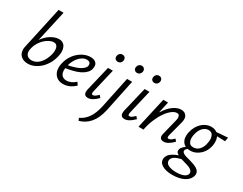

<svg xmlns="http://www.w3.org/2000/svg" viewBox="-106 -1410 3004 2371"><g transform="rotate(30 1396.0 -224.5)"><path d="M189 10Q153 10 124.5 -2.5Q96 -15 79 -37Q62 -59 58 -80.5Q54 -102 54 -115Q54 -134 59 -155L190 -756H261L162 -311Q183 -342 208.5 -367Q234 -392 262.5 -409.5Q291 -427 320 -437Q349 -447 377 -447Q413 -447 436 -431Q459 -415 470.5 -388Q482 -361 482 -327Q482 -326 481.5 -307Q481 -288 471 -248Q457 -192 428.5 -144.5Q400 -97 362.5 -63Q325 -29 281 -9.5Q237 10 189 10ZM130 -166Q125 -147 125 -131Q125 -123 127.5 -108.5Q130 -94 141 -79Q152 -64 169.5 -56.5Q187 -49 211 -49Q239 -49 267 -61.5Q295 -74 318.5 -97.5Q342 -121 360.5 -154Q379 -187 391 -228Q399 -257 400.5 -274.5Q402 -292 402 -300Q402 -318 397.5 -336.5Q393 -355 379 -368Q365 -381 342 -381Q312 -381 280 -365Q248 -349 218.5 -322Q189 -295 166 -258Q143 -221 133 -180Z M694 10Q652 10 621.5 -5.5Q591 -21 572 -49.5Q553 -78 549.5 -104Q546 -130 546 -143Q546 -172 554 -204Q565 -254 591 -299Q617 -344 654 -377.5Q691 -411 735.5 -430.5Q780 -450 826 -450Q858 -450 878.5 -441Q899 -432 910 -417Q921 -402 922.5 -389Q924 -376 924 -369Q924 -356 921 -342Q914 -306 887 -278Q860 -250 819 -229Q778 -208 724 -195Q675 -182 621 -174Q619 -158 619 -143Q619 -114 629.5 -92.5Q640 -71 660 -59.5Q680 -48 709 -48Q738 -48 770 -61Q802 -74 835 -104L862 -65Q843 -47 823 -33Q803 -19 782 -9.5Q761 0 738.5 5Q716 10 694 10ZM652 -280Q638 -251 630 -221Q670 -228 705 -239Q748 -251 779.5 -267Q811 -283 830 -301.5Q849 -320 854 -338Q855 -346 855 -357Q855 -368 850 -377Q845 -386 833.5 -392.5Q822 -399 802 -399Q771 -399 742.5 -382.5Q714 -366 691.5 -340Q669 -314 652 -280Z M1046 5Q1030 5 1017.5 0.5Q1005 -4 997.5 -15Q990 -26 989 -36.5Q988 -47 988 -52Q988 -65 991 -81L1077 -441H1146L1066 -99Q1063 -87 1063 -78Q1063 -72 1065.5 -64Q1068 -56 1084 -56Q1098 -56 1115 -68Q1132 -80 1155 -102L1181 -71Q1144 -34 1110.5 -14.5Q1077 5 1046 5ZM1142 -566Q1129 -566 1119.5 -571Q1110 -576 1103.5 -583.5Q1097 -591 1095.5 -599.5Q1094 -608 1094 -613Q1094 -619 1095 -624Q1099 -646 1114 -659.5Q1129 -673 1152 -673Q1164 -673 1173.5 -668.5Q1183 -664 1189.5 -655.5Q1196 -647 1197.5 -639Q1199 -631 1199 -625Q1199 -620 1198 -613Q1193 -591 1178.5 -578.5Q1164 -566 1142 -566Z M1349 -441H1421L1326 14Q1298 141 1238 212Q1178 283 1088 307L1074 272Q1140 243 1185.5 179Q1231 115 1255 7ZM1417 -566Q1404 -566 1394.5 -571Q1385 -576 1378.5 -583.5Q1372 -591 1370.5 -599.5Q1369 -608 1369 -613Q1369 -619 1370 -624Q1374 -646 1389 -659.5Q1404 -673 1427 -673Q1439 -673 1448.5 -668.5Q1458 -664 1464.5 -655.5Q1471 -647 1472.5 -639Q1474 -631 1474 -625Q1474 -620 1473 -613Q1468 -591 1453.5 -578.5Q1439 -566 1417 -566Z M1568 5Q1552 5 1539.5 0.5Q1527 -4 1519.5 -15Q1512 -26 1511 -36.5Q1510 -47 1510 -52Q1510 -65 1513 -81L1599 -441H1668L1588 -99Q1585 -87 1585 -78Q1585 -72 1587.5 -64Q1590 -56 1606 -56Q1620 -56 1637 -68Q1654 -80 1677 -102L1703 -71Q1666 -34 1632.5 -14.5Q1599 5 1568 5ZM1664 -566Q1651 -566 1641.5 -571Q1632 -576 1625.5 -583.5Q1619 -591 1617.5 -599.5Q1616 -608 1616 -613Q1616 -619 1617 -624Q1621 -646 1636 -659.5Q1651 -673 1674 -673Q1686 -673 1695.5 -668.5Q1705 -664 1711.5 -655.5Q1718 -647 1719.5 -639Q1721 -631 1721 -625Q1721 -620 1720 -613Q1715 -591 1700.5 -578.5Q1686 -566 1664 -566Z M2125 5Q2109 5 2097 0.5Q2085 -4 2077.5 -15Q2070 -26 2069.5 -35Q2069 -44 2069 -46Q2069 -60 2074 -79L2129 -302Q2134 -322 2134 -337Q2134 -351 2128 -368Q2122 -385 2093 -385Q2060 -385 2021.5 -355Q1983 -325 1947 -273Q1911 -221 1881.5 -150.5Q1852 -80 1837 0H1766L1865 -441H1933L1897 -280Q1914 -306 1931 -328Q1975 -386 2024.5 -416.5Q2074 -447 2120 -447Q2145 -447 2164.5 -438Q2184 -429 2195.5 -411Q2207 -393 2208 -377.5Q2209 -362 2209 -359Q2209 -334 2200 -303L2146 -99Q2143 -87 2143 -77Q2143 -72 2145 -64Q2147 -56 2162 -56Q2178 -56 2195.5 -68Q2213 -80 2235 -102L2260 -71Q2223 -34 2190.5 -14.5Q2158 5 2125 5Z M2462 -63Q2444 -63 2428 -66Q2424 -63 2420 -59Q2413 -53 2408 -45.5Q2403 -38 2402 -30Q2401 -25 2401 -21Q2401 -12 2408.5 -3.5Q2416 5 2431.5 13Q2447 21 2469 27.5Q2491 34 2516 40Q2547 49 2577.5 59.5Q2608 70 2631 84.5Q2654 99 2664 117Q2674 135 2674 153Q2674 162 2672 172Q2665 203 2644.5 228Q2624 253 2591 271Q2558 289 2515 298Q2472 307 2421 307Q2374 307 2336 298Q2298 289 2272 271.5Q2246 254 2236.5 234Q2227 214 2227 196Q2227 187 2229 177Q2234 156 2246.5 137Q2259 118 2282 102Q2305 86 2338 71Q2354 64 2373 58Q2354 47 2343 33Q2336 22 2336 9Q2336 3 2337 -3Q2339 -18 2348.5 -31Q2358 -44 2370 -56Q2382 -67 2396 -77Q2367 -92 2351.5 -117.5Q2336 -143 2333.5 -165Q2331 -187 2331 -198Q2331 -223 2337 -249Q2348 -298 2369.5 -335.5Q2391 -373 2420 -398.5Q2449 -424 2482 -437Q2515 -450 2549 -450Q2583 -450 2610 -437Q2621 -432 2631 -424L2792 -436L2781 -379L2665 -383Q2675 -363 2679 -337Q2681 -323 2681 -306Q2681 -282 2676 -254Q2669 -217 2651 -182.5Q2633 -148 2605 -121.5Q2577 -95 2541 -79Q2505 -63 2462 -63ZM2477 -117Q2500 -117 2522 -126Q2544 -135 2561 -153.5Q2578 -172 2590.5 -198.5Q2603 -225 2608 -260Q2613 -284 2613 -304Q2613 -337 2597 -367.5Q2581 -398 2537 -398Q2514 -398 2493 -387.5Q2472 -377 2455 -358.5Q2438 -340 2425.5 -313Q2413 -286 2407 -253Q2402 -227 2402 -206Q2402 -174 2418 -145.5Q2434 -117 2477 -117ZM2475 95Q2451 88 2427 81Q2372 93 2340 112Q2306 133 2298 163Q2297 170 2297 176Q2297 190 2304 204.5Q2311 219 2331 230.5Q2351 242 2380.5 248.5Q2410 255 2446 255Q2514 255 2554 237.5Q2594 220 2601 189Q2602 183 2602 178Q2602 165 2594 152.5Q2586 140 2568 129Q2550 118 2525.5 110Q2501 102 2475 95Z"/></g></svg>

Font: Isabella Sans
Style: Italic
Weight: 400
Italic angle: -12°
Designer: Christian Thalmann (Catharsis Fonts), Cristiano Sobral
Foundry: The Isabella Sans Project Authors
Version: Version 2.026; ttfautohint (v1.8.4.7-5d5b-dirty)